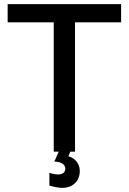

<svg xmlns="http://www.w3.org/2000/svg" viewBox="-20 -734 622 929"><path d="M566 -626H343V0H240V-626H17V-714H566ZM219 164V102Q241 110 262 110Q278 110 287 102.5Q296 95 296 82Q296 67 281.5 57.5Q267 48 243 48L264 0H320L311 22Q336 29 351 48.5Q366 68 366 93Q366 130 342.5 152.5Q319 175 281 175Q258 175 219 164Z"/></svg>

Font: Non Bureau
Style: Regular
Weight: 400
Designer: Jona Saucedo
Foundry: Non Foundry
Version: Version 1.000; ttfautohint (v1.8.4)